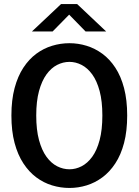

<svg xmlns="http://www.w3.org/2000/svg" viewBox="-20 -920 690 951"><path d="M324 11Q280 11 238 -1.8Q196 -14.5 159.8 -41.5Q123.5 -68.5 95.8 -110.8Q68 -153 52.2 -212Q36.5 -271 36.5 -348Q36.5 -424.5 52.2 -483.5Q68 -542.5 95.8 -584.8Q123.5 -627 159.8 -653.8Q196 -680.5 238 -693.2Q280 -706 324 -706Q367.5 -706 409 -693.2Q450.5 -680.5 487 -653.8Q523.5 -627 551.2 -584.8Q579 -542.5 594.5 -483.5Q610 -424.5 610 -348Q610 -271 594.5 -212Q579 -153 551.2 -110.8Q523.5 -68.5 487 -41.5Q450.5 -14.5 409 -1.8Q367.5 11 324 11ZM324 -81.5Q355 -81.5 384.2 -96.5Q413.5 -111.5 436.8 -143.5Q460 -175.5 473.5 -226.2Q487 -277 487 -348Q487 -418.5 473.5 -469Q460 -519.5 436.8 -551.5Q413.5 -583.5 384.2 -598.5Q355 -613.5 324 -613.5Q292.5 -613.5 263 -598.5Q233.5 -583.5 210.2 -551.5Q187 -519.5 173.2 -469Q159.5 -418.5 159.5 -348Q159.5 -277 173.2 -226.2Q187 -175.5 210.2 -143.5Q233.5 -111.5 263 -96.5Q292.5 -81.5 324 -81.5ZM138 -764 282.5 -900H362L506 -764H404L322.5 -847.5L240.5 -764Z"/></svg>

Font: Trispace Thin Medium
Style: Regular
Weight: 500
Version: Version 1.210